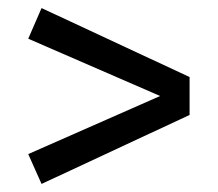

<svg xmlns="http://www.w3.org/2000/svg" viewBox="-20 -518 540 476"><path d="M83 -498 50 -422 377 -280 50 -136 83 -62 450 -233V-327Z"/></svg>

Font: Fira Math
Style: Regular
Weight: 400
Designer: Xiangdong Zeng
Foundry: Xiangdong Zeng
Version: Version 0.3.4